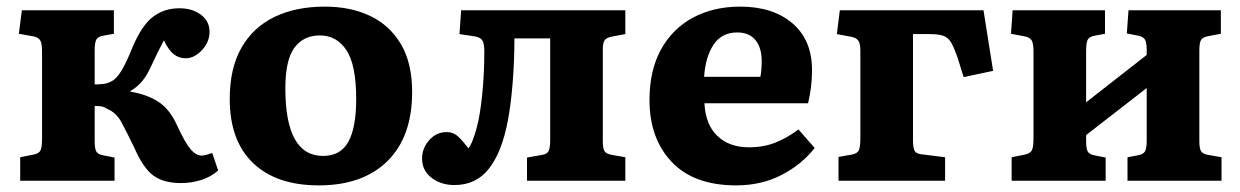

<svg xmlns="http://www.w3.org/2000/svg" viewBox="-20 -546 3747 580"><path d="M527 7Q474 7 443.5 -15.5Q413 -38 387 -97Q363 -147 347 -176.5Q331 -206 304 -217Q295 -223 286.5 -224.5Q278 -226 266 -226V-121Q266 -98 270.5 -89Q275 -80 291 -77L326 -70V0H41V-71L81 -79Q97 -82 102 -91Q107 -100 107 -127V-390Q107 -415 101.5 -424Q96 -433 82 -436L37 -444L46 -515H324V-444L291 -438Q275 -435 270.5 -425.5Q266 -416 266 -392V-291Q281 -291 293 -292.5Q305 -294 316 -300Q331 -307 346 -331Q361 -355 382 -407Q409 -470 442.5 -495.5Q476 -521 522 -521Q561 -521 587 -501.5Q613 -482 613 -450Q613 -419 590 -394.5Q567 -370 541 -370Q520 -370 504.5 -382.5Q489 -395 475 -424Q466 -407 457 -389Q448 -371 437 -347Q425 -320 410.5 -302Q396 -284 374 -271V-269Q424 -261 458.5 -238.5Q493 -216 515 -167Q539 -115 555.5 -95.5Q572 -76 590 -76Q599 -76 621 -84L639 -31Q618 -12 588.5 -2.5Q559 7 527 7Z M943 14Q815 14 744.5 -53.5Q674 -121 674 -247Q674 -340 709.5 -402Q745 -464 809.5 -495Q874 -526 961 -526Q1040 -526 1099 -497.5Q1158 -469 1191.5 -412Q1225 -355 1225 -268Q1225 -133 1150.5 -59.5Q1076 14 943 14ZM956 -75Q1009 -75 1032.5 -118Q1056 -161 1056 -247Q1056 -350 1026.5 -394.5Q997 -439 946 -439Q897 -439 869.5 -402Q842 -365 842 -279Q842 -75 956 -75Z M1353 13Q1312 13 1283.5 -9Q1255 -31 1255 -67Q1255 -98 1276.5 -122.5Q1298 -147 1329 -147Q1350 -147 1365 -132.5Q1380 -118 1395 -98Q1407 -112 1420 -160Q1430 -196 1436.5 -258.5Q1443 -321 1443 -391Q1443 -415 1437 -424Q1431 -433 1415 -436L1368 -443L1373 -515H1869V-443L1831 -436Q1813 -433 1807 -425Q1801 -417 1801 -398V-120Q1801 -98 1806 -89.5Q1811 -81 1829 -78L1869 -71V0H1572V-70L1617 -78Q1632 -80 1637 -89.5Q1642 -99 1642 -123V-430H1534Q1534 -361 1528.5 -294Q1523 -227 1514 -181Q1496 -86 1457 -36.5Q1418 13 1353 13Z M2204 14Q2076 14 2009 -57Q1942 -128 1942 -244Q1942 -333 1976.5 -396Q2011 -459 2073 -492.5Q2135 -526 2216 -526Q2315 -526 2374 -475.5Q2433 -425 2433 -334Q2433 -283 2421 -234H2108Q2111 -170 2147 -135.5Q2183 -101 2242 -101Q2287 -101 2323 -115.5Q2359 -130 2392 -155L2441 -99Q2402 -49 2341 -17.5Q2280 14 2204 14ZM2107 -314H2277Q2281 -335 2281 -361Q2281 -402 2262 -425Q2243 -448 2207 -448Q2160 -448 2135.5 -411Q2111 -374 2107 -314Z M2513 0V-72L2553 -79Q2570 -82 2574.5 -92.5Q2579 -103 2579 -127V-393Q2579 -414 2573 -423Q2567 -432 2551 -435L2508 -443L2517 -515H2951L2980 -332L2891 -313L2872 -374Q2862 -402 2853.5 -417Q2845 -432 2830.5 -437.5Q2816 -443 2789 -443H2738V-124Q2738 -103 2742 -92.5Q2746 -82 2763 -80L2835 -71V0Z M3036 0V-71L3076 -79Q3091 -82 3096.5 -91Q3102 -100 3102 -127V-390Q3102 -415 3096.5 -424Q3091 -433 3076 -436L3034 -444L3039 -515H3318V-444L3286 -438Q3270 -435 3265.5 -425.5Q3261 -416 3261 -392V-237L3444 -380V-395Q3444 -417 3439 -426Q3434 -435 3419 -438L3384 -445L3389 -515H3668V-444L3631 -437Q3613 -434 3608 -425Q3603 -416 3603 -393V-120Q3603 -98 3608 -89.5Q3613 -81 3630 -78L3670 -71V0H3386V-71L3418 -77Q3434 -80 3439 -89Q3444 -98 3444 -122V-280L3261 -138V-121Q3261 -98 3265.5 -89Q3270 -80 3285 -77L3320 -70V0Z"/></svg>

Font: Literata 12pt
Style: Bold
Weight: 700
Designer: Latin by Veronika Burian and Jose Scaglione. Greek by Irene Vlachou. Cyrillic by Vera Evstafieva.
Foundry: TypeTogether
Version: Version 3.002